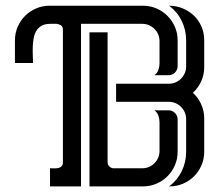

<svg xmlns="http://www.w3.org/2000/svg" viewBox="-20 -664 787 684"><path d="M489.7 -643.6Q515.1 -643.6 537.6 -633.8Q560.1 -624 576.7 -607.4Q593.3 -590.8 603 -568.4Q612.8 -545.9 612.8 -520.5V-428.7Q612.8 -415 603.3 -405.5Q593.8 -396 580.1 -396H529.8Q540 -402.8 544.2 -414.8Q548.3 -426.8 548.3 -438V-517.6Q548.3 -530.3 543.5 -541.5Q538.6 -552.7 530.3 -561Q522 -569.3 510.7 -574.2Q499.5 -579.1 486.8 -579.1H268.6V0H158.2V-64.5Q164.6 -64.5 172.6 -64.2Q180.7 -64 187.5 -65.4Q194.3 -66.9 199.2 -71.5Q204.1 -76.2 204.1 -85.9V-557.6Q204.1 -569.3 197.3 -573.7Q190.4 -578.1 181.6 -579.1H159.2Q140.1 -579.1 128.2 -572.3Q116.2 -565.4 109.4 -554Q102.5 -542.5 99.9 -527.8Q97.2 -513.2 96.7 -497.6Q96.2 -481.9 96.9 -466.8Q97.7 -451.7 97.7 -439.5H33.2V-520.5Q33.2 -545.9 43 -568.4Q52.7 -590.8 69.3 -607.4Q85.9 -624 108.4 -633.8Q130.9 -643.6 156.2 -643.6ZM363.3 -85.9Q363.3 -77.1 369.9 -70.8Q376.5 -64.5 385.3 -64.5H486.8Q499.5 -64.5 510.7 -69.3Q522 -74.2 530.3 -82.5Q538.6 -90.8 543.5 -102.1Q548.3 -113.3 548.3 -126V-228.5Q548.3 -240.2 544.2 -252.2Q540 -264.2 529.8 -271H580.1Q593.8 -271 603.3 -261.5Q612.8 -252 612.8 -238.3V-123Q612.8 -97.7 603 -75.2Q593.3 -52.7 576.7 -36.1Q560.1 -19.5 537.6 -9.8Q515.1 0 489.7 0H298.8V-548.8H363.3ZM707.5 -424.3Q707.5 -397.9 696.8 -374.3Q686 -350.6 667 -333.5Q686 -316.4 696.8 -292.5Q707.5 -268.6 707.5 -242.7V-123Q707.5 -97.7 697.8 -75.2Q688 -52.7 671.4 -36.1Q654.8 -19.5 632.3 -9.8Q609.9 0 584.5 0H582.5Q611.8 -22 627.4 -54.2Q643.1 -86.4 643.1 -123V-239.7Q643.1 -252.4 638.2 -263.7Q633.3 -274.9 625 -283.2Q616.7 -291.5 605.5 -296.4Q594.2 -301.3 581.5 -301.3H393.6V-365.7H581.5Q594.2 -365.7 605.5 -370.6Q616.7 -375.5 625 -383.8Q633.3 -392.1 638.2 -403.1Q643.1 -414.1 643.1 -426.8V-520.5Q643.1 -557.1 627.4 -589.4Q611.8 -621.6 582.5 -643.6Q608.4 -643.6 631.1 -634Q653.8 -624.5 670.9 -608.2Q688 -591.8 697.8 -569.3Q707.5 -546.9 707.5 -520.5Z"/></svg>

Font: Isar CAT
Style: Regular
Weight: 400
Designer: Digitized by Peter Wiegel
Foundry: CAT-Fonts, Peter Wiegel
Version: Version 1.000; ttfautohint (v1.3)